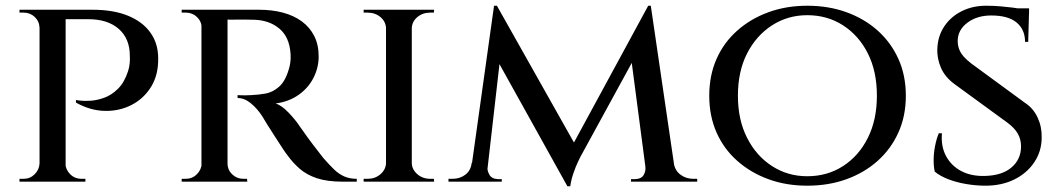

<svg xmlns="http://www.w3.org/2000/svg" viewBox="-20 -634 3706 670"><path d="M197 -600H303Q376 -600 427 -579Q478 -558 505 -520Q532 -482 532 -431Q533 -373 507.5 -331.5Q482 -290 439.5 -268Q397 -246 346 -247Q295 -248 245 -276V-285Q245 -285 259.5 -283Q274 -281 296.5 -282.5Q319 -284 344 -293Q369 -302 391.5 -324Q414 -346 427 -386Q431 -398 432.5 -412.5Q434 -427 433 -440Q433 -499 394.5 -533Q356 -567 288 -567H207Q207 -567 204.5 -575Q202 -583 199.5 -591.5Q197 -600 197 -600ZM209 -600V0H118V-600ZM120 -64 130 0H48V-10Q49 -10 55 -10Q61 -10 62 -10Q85 -10 101 -26Q117 -42 118 -64ZM120 -537H118Q117 -560 101 -575Q85 -590 62 -590Q61 -590 55 -590Q49 -590 48 -590V-600H130ZM206 -64H208Q209 -42 225 -26Q241 -10 265 -10Q266 -10 272 -10Q278 -10 278 -10V0H196Z M762 -600H884Q929 -600 967 -590Q1005 -580 1033 -559.5Q1061 -539 1076.5 -508.5Q1092 -478 1092 -437Q1092 -398 1074 -362.5Q1056 -327 1022 -303Q988 -279 942 -273Q963 -266 987 -241Q1011 -216 1026 -193Q1028 -191 1040 -173.5Q1052 -156 1070.5 -131.5Q1089 -107 1108 -83Q1129 -59 1145.5 -43Q1162 -27 1181 -18.5Q1200 -10 1225 -10V0H1177Q1122 0 1086 -12Q1050 -24 1026 -45Q1002 -66 984 -91Q978 -98 965 -118Q952 -138 937.5 -160.5Q923 -183 911 -202Q899 -221 896 -227Q878 -255 855.5 -273.5Q833 -292 809 -292V-302Q809 -302 822 -301.5Q835 -301 855 -302Q881 -303 906.5 -307.5Q932 -312 954 -331.5Q976 -351 988 -393Q991 -402 993 -415.5Q995 -429 994 -445Q992 -476 982 -498Q972 -520 954.5 -534.5Q937 -549 915.5 -556.5Q894 -564 869 -565Q832 -566 803.5 -565.5Q775 -565 772 -566Q772 -566 769.5 -574.5Q767 -583 764.5 -591.5Q762 -600 762 -600ZM774 -600V0H683V-600ZM686 -64 695 0H614V-10Q615 -10 621 -10Q627 -10 628 -10Q651 -10 667 -26Q683 -42 684 -64ZM686 -537H684Q683 -560 667 -575Q651 -590 628 -590Q627 -590 621 -590Q615 -590 614 -590V-600H695ZM771 -64H774Q774 -41 790.5 -25.5Q807 -10 830 -10Q830 -10 835.5 -10Q841 -10 842 -10L843 0H761Z M1417 -600V0H1327V-600ZM1330 -64V0H1249V-10Q1249 -10 1255.5 -10Q1262 -10 1263 -10Q1289 -10 1307.5 -26Q1326 -42 1327 -64ZM1414 -64H1417Q1418 -42 1436.5 -26Q1455 -10 1482 -10Q1482 -10 1488 -10Q1494 -10 1494 -10L1495 0H1414ZM1414 -536V-600H1495L1494 -590Q1494 -590 1488 -590Q1482 -590 1482 -590Q1455 -590 1436.5 -574.5Q1418 -559 1417 -536ZM1330 -536H1327Q1326 -559 1307.5 -574.5Q1289 -590 1262 -590Q1262 -590 1255.5 -590Q1249 -590 1249 -590V-600H1330Z M2242 -614 2251 -536 2005 -86Q2005 -86 1997 -69.5Q1989 -53 1981 -29.5Q1973 -6 1970 16H1960L1938 -54ZM1647 -66V0H1545V-10Q1545 -10 1552 -10Q1559 -10 1559 -10Q1585 -10 1604 -24.5Q1623 -39 1626 -66ZM1681 -51Q1680 -38 1688 -24Q1696 -10 1717 -9H1731V0H1673L1675 -51ZM1704 -614H1714L1738 -542L1676 0H1618ZM1714 -614 1994 -117 1960 16 1693 -464ZM2251 -614 2341 0H2239L2179 -457L2242 -614ZM2311 -66H2331Q2335 -39 2354.5 -24.5Q2374 -10 2399 -10Q2399 -10 2406 -10Q2413 -10 2413 -10V0H2311ZM2232 -51H2239L2241 0H2182V-9H2197Q2219 -10 2226.5 -24Q2234 -38 2232 -51Z M2797 -614Q2871 -614 2933.5 -591.5Q2996 -569 3042.5 -527.5Q3089 -486 3115 -428.5Q3141 -371 3141 -300Q3141 -229 3115 -171.5Q3089 -114 3042.5 -72.5Q2996 -31 2933.5 -8.5Q2871 14 2797 14Q2724 14 2662 -8.5Q2600 -31 2553 -72.5Q2506 -114 2480.5 -171.5Q2455 -229 2455 -300Q2455 -371 2480.5 -428.5Q2506 -486 2553 -527.5Q2600 -569 2662 -591.5Q2724 -614 2797 -614ZM2797 -19Q2867 -19 2922 -54.5Q2977 -90 3008.5 -153Q3040 -216 3040 -300Q3040 -385 3008.5 -447.5Q2977 -510 2922 -545.5Q2867 -581 2797 -581Q2729 -581 2674 -545.5Q2619 -510 2587 -447.5Q2555 -385 2555 -300Q2555 -216 2587 -153Q2619 -90 2674 -54.5Q2729 -19 2797 -19Z M3421 -614Q3447 -614 3470.5 -612Q3494 -610 3513.5 -607.5Q3533 -605 3548 -601.5Q3563 -598 3571 -595L3568 -488H3557Q3557 -531 3527.5 -555.5Q3498 -580 3439 -580Q3389 -580 3355.5 -554.5Q3322 -529 3322 -491Q3322 -476 3327 -462.5Q3332 -449 3343 -436.5Q3354 -424 3370 -412L3557 -275Q3586 -256 3601 -223.5Q3616 -191 3615 -154Q3615 -106 3589 -67.5Q3563 -29 3519 -7.5Q3475 14 3419 14Q3385 14 3350.5 8Q3316 2 3288 -9Q3260 -20 3242 -35Q3238 -51 3238 -75Q3238 -99 3243 -124.5Q3248 -150 3256 -169H3267Q3263 -124 3281 -90Q3299 -56 3333.5 -37.5Q3368 -19 3415 -20Q3476 -21 3509.5 -49.5Q3543 -78 3543 -123Q3543 -148 3531.5 -168Q3520 -188 3494 -207L3313 -339Q3278 -364 3263.5 -397.5Q3249 -431 3251 -466Q3253 -509 3275.5 -542.5Q3298 -576 3336 -595Q3374 -614 3421 -614ZM3571 -605V-587H3488V-605Z"/></svg>

Font: Cinzel Eorzea
Style: Regular
Weight: 500
Designer: Natanael Gama
Version: Version 2.000